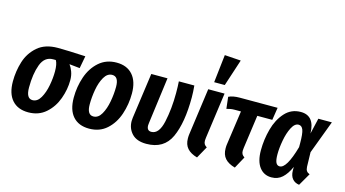

<svg xmlns="http://www.w3.org/2000/svg" viewBox="-90 -1165 2730 1521"><g transform="rotate(15 1275.0 -404.5)"><path d="M25 -190Q25 -274 49.5 -352.5Q74 -431 135.5 -484.5Q197 -538 301 -538Q376 -538 528 -530L509 -428L423 -437Q438 -418 450 -386.5Q462 -355 462 -316Q462 -240 434 -163Q406 -86 348 -35Q290 16 205 16Q119 16 72 -37Q25 -90 25 -190ZM327 -352Q327 -412 310 -441H288Q218 -441 189.5 -364.5Q161 -288 161 -176Q161 -86 213 -86Q253 -86 278.5 -130.5Q304 -175 315.5 -236.5Q327 -298 327 -352Z M524 -190Q524 -280 552 -361.5Q580 -443 638.5 -494.5Q697 -546 782 -546Q867 -546 914 -492.5Q961 -439 961 -340Q961 -251 933.5 -169.5Q906 -88 848 -36Q790 16 704 16Q618 16 571 -37Q524 -90 524 -190ZM826 -359Q826 -443 773 -443Q733 -443 707.5 -399Q682 -355 671 -292.5Q660 -230 660 -172Q660 -86 712 -86Q752 -86 777.5 -130.5Q803 -175 814.5 -238Q826 -301 826 -359Z M1427 -434Q1427 -225 1372 -105Q1317 15 1173 15Q1094 15 1054.5 -27Q1015 -69 1015 -130Q1015 -139 1017 -157L1069 -530H1202L1152 -152Q1150 -138 1150 -131Q1150 -87 1187 -87Q1250 -87 1274 -196Q1298 -305 1298 -434Q1298 -490 1295 -530H1422Q1427 -477 1427 -434Z M1618 -154Q1616 -136 1616 -131Q1616 -113 1622.5 -102Q1629 -91 1644 -82L1590 15Q1536 0 1508.5 -31Q1481 -62 1481 -113Q1481 -134 1483 -146L1536 -530H1670ZM1726 -816 1654 -596H1567L1593 -825Z M1928 -154Q1926 -136 1926 -130Q1926 -113 1932.5 -102Q1939 -91 1953 -82L1900 15Q1845 0 1817.5 -31Q1790 -62 1790 -114Q1790 -135 1792 -146L1832 -427H1779Q1748 -427 1715 -417L1704 -513Q1739 -530 1795 -530H2105L2089 -427H1966Z M2409 -401 2439 -530H2550L2448 -258L2451 -139Q2452 -117 2460.5 -105Q2469 -93 2486 -87L2427 15Q2391 10 2371 -14Q2351 -38 2350 -80V-111Q2323 -50 2287 -17.5Q2251 15 2199 15Q2137 15 2100.5 -33Q2064 -81 2064 -171Q2064 -260 2087.5 -346Q2111 -432 2162.5 -489Q2214 -546 2292 -546Q2406 -546 2409 -401ZM2199 -174Q2199 -128 2209 -107Q2219 -86 2240 -86Q2297 -86 2350 -273V-304Q2350 -384 2338.5 -414Q2327 -444 2301 -444Q2269 -444 2245.5 -398Q2222 -352 2210.5 -288.5Q2199 -225 2199 -174Z"/></g></svg>

Font: Fira Sans Compressed SemiBold
Style: Italic
Weight: 600
Width: 1
Italic angle: -8°
Designer: bBox Type GmbH & Carrois Corporate GbR & Edenspiekermann AG
Foundry: bBox Type GmbH & Carrois Corporate GbR & Edenspiekermann AG
Version: Version 4.301